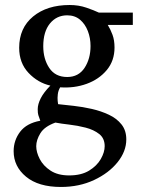

<svg xmlns="http://www.w3.org/2000/svg" viewBox="-20 -514 565 763"><path d="M507.8 -415H408.2Q419.4 -397 427.2 -375.5Q435.1 -354 435.1 -325.2Q435.1 -272.5 404.3 -235.6Q373.5 -198.7 324.5 -180.9Q275.4 -163.1 219.2 -167Q211.4 -154.3 209.7 -139.2Q208 -124 209.2 -112.8Q210.4 -101.6 210.9 -100.1Q237.8 -97.2 273.2 -93.3Q308.6 -89.4 345 -81.1Q381.3 -72.8 412.6 -58.1Q443.8 -43.5 462.9 -19.5Q481.9 4.4 481.9 40Q481.9 87.4 447.3 130.6Q412.6 173.8 353.8 201.4Q294.9 229 222.2 229Q132.8 229 83.5 188.2Q34.2 147.5 34.2 86.9Q34.2 43.5 60.1 9.5Q85.9 -24.4 140.1 -34.2Q134.8 -49.8 132.3 -56.6Q129.9 -63.5 129.9 -80.1Q129.9 -99.6 141.8 -123.3Q153.8 -147 180.2 -173.8Q130.4 -185.1 93.3 -224.4Q56.2 -263.7 56.2 -324.2Q56.2 -402.8 111.6 -448.5Q167 -494.1 256.8 -494.1Q292.5 -494.1 323 -483.6Q353.5 -473.1 373 -463.9H507.8ZM339.8 -331.1Q339.8 -362.8 329.1 -390.6Q318.4 -418.5 297.9 -435.8Q277.3 -453.1 247.1 -453.1Q205.1 -453.1 178.5 -420.7Q151.9 -388.2 151.9 -330.1Q151.9 -279.8 175.8 -243.9Q199.7 -208 247.1 -208Q292 -208 315.9 -244.1Q339.8 -280.3 339.8 -331.1ZM396 66.9Q396 35.6 374.3 18.6Q352.5 1.5 320.3 -6.8Q288.1 -15.1 255.4 -18.8Q222.7 -22.5 200.2 -26.9Q156.7 -11.2 140.4 15.6Q124 42.5 124 66.9Q124 90.8 137.9 117.9Q151.9 145 180.9 164.1Q210 183.1 254.9 183.1Q302.7 183.1 334 164.1Q365.2 145 380.6 117.9Q396 90.8 396 66.9Z"/></svg>

Font: Eeyek
Style: Regular
Weight: 400
Designer: Pravabati Chingangbam and Tabish
Foundry: SIL International
Version: Version 2.000